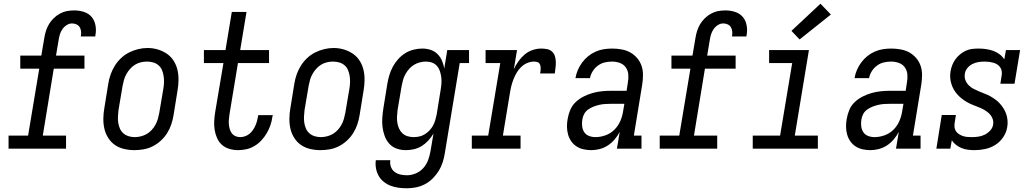

<svg xmlns="http://www.w3.org/2000/svg" viewBox="-20 -799 5540 1032"><path d="M26 0V-70H131L191 -430H89V-500H202L218 -594Q221 -614 227 -633Q233 -652 243.5 -669.5Q254 -687 269 -701.5Q284 -716 302.5 -726Q321 -736 340.5 -739.5Q360 -743 379 -743Q406 -743 431 -735Q456 -727 472 -708.5Q488 -690 493 -663.5Q498 -637 493 -611Q493 -609 492.5 -607Q492 -605 492 -603H414Q414 -604 414.5 -605Q415 -606 415 -606Q417 -619 415.5 -631.5Q414 -644 408 -653.5Q402 -663 391 -668Q380 -673 367 -673Q352 -673 338 -664Q324 -655 315 -641.5Q306 -628 301.5 -613Q297 -598 295 -583L281 -500H434V-430H269L210 -70H335V0Z M702 8Q674 8 646.5 1.5Q619 -5 597.5 -20Q576 -35 561.5 -58Q547 -81 541 -107.5Q535 -134 535.5 -162.5Q536 -191 541 -219L562 -349Q566 -374 574.5 -398.5Q583 -423 597 -445.5Q611 -468 630.5 -486.5Q650 -505 674 -517Q698 -529 723 -535Q748 -541 773 -541Q802 -541 828.5 -533Q855 -525 877 -510Q899 -495 913.5 -472Q928 -449 934 -422.5Q940 -396 939.5 -367.5Q939 -339 934 -311L913 -181Q909 -156 901 -131.5Q893 -107 879 -84.5Q865 -62 845 -43.5Q825 -25 801.5 -13Q778 -1 752.5 3.5Q727 8 702 8ZM704 -62Q720 -62 736.5 -66Q753 -70 768 -78.5Q783 -87 795 -100Q807 -113 815.5 -128.5Q824 -144 828.5 -160Q833 -176 836 -192L858 -322Q861 -339 861.5 -356.5Q862 -374 859.5 -390.5Q857 -407 850.5 -422.5Q844 -438 831.5 -448.5Q819 -459 803 -463.5Q787 -468 769 -468Q753 -468 736.5 -464Q720 -460 705.5 -451Q691 -442 679.5 -429Q668 -416 659.5 -401Q651 -386 646.5 -370Q642 -354 639 -338L617 -208Q615 -191 614 -173.5Q613 -156 615.5 -139.5Q618 -123 624.5 -108Q631 -93 643 -82.5Q655 -72 671 -67Q687 -62 704 -62Z M1259 8Q1235 8 1212 1Q1189 -6 1172.5 -21Q1156 -36 1146.5 -57.5Q1137 -79 1133.5 -102.5Q1130 -126 1131.5 -150.5Q1133 -175 1137 -199L1181 -460H1076V-530H1192L1226 -735H1305L1271 -530H1426V-460H1259L1214 -188Q1212 -174 1210.5 -160Q1209 -146 1210 -132.5Q1211 -119 1214.5 -106.5Q1218 -94 1225.5 -83.5Q1233 -73 1245 -67.5Q1257 -62 1271 -62Q1284 -62 1297 -66.5Q1310 -71 1320.5 -79.5Q1331 -88 1339 -99.5Q1347 -111 1352.5 -123.5Q1358 -136 1361.5 -148.5Q1365 -161 1367 -174Q1367 -176 1367.5 -177.5Q1368 -179 1368 -180H1446Q1446 -178 1445.5 -175.5Q1445 -173 1444 -171Q1441 -148 1433.5 -126Q1426 -104 1414 -83.5Q1402 -63 1385.5 -45Q1369 -27 1348 -14.5Q1327 -2 1304.5 3Q1282 8 1259 8Z M1702 8Q1674 8 1646.5 1.5Q1619 -5 1597.5 -20Q1576 -35 1561.5 -58Q1547 -81 1541 -107.5Q1535 -134 1535.5 -162.5Q1536 -191 1541 -219L1562 -349Q1566 -374 1574.5 -398.5Q1583 -423 1597 -445.5Q1611 -468 1630.5 -486.5Q1650 -505 1674 -517Q1698 -529 1723 -535Q1748 -541 1773 -541Q1802 -541 1828.5 -533Q1855 -525 1877 -510Q1899 -495 1913.5 -472Q1928 -449 1934 -422.5Q1940 -396 1939.5 -367.5Q1939 -339 1934 -311L1913 -181Q1909 -156 1901 -131.5Q1893 -107 1879 -84.5Q1865 -62 1845 -43.5Q1825 -25 1801.5 -13Q1778 -1 1752.5 3.5Q1727 8 1702 8ZM1704 -62Q1720 -62 1736.5 -66Q1753 -70 1768 -78.5Q1783 -87 1795 -100Q1807 -113 1815.5 -128.5Q1824 -144 1828.5 -160Q1833 -176 1836 -192L1858 -322Q1861 -339 1861.5 -356.5Q1862 -374 1859.5 -390.5Q1857 -407 1850.5 -422.5Q1844 -438 1831.5 -448.5Q1819 -459 1803 -463.5Q1787 -468 1769 -468Q1753 -468 1736.5 -464Q1720 -460 1705.5 -451Q1691 -442 1679.5 -429Q1668 -416 1659.5 -401Q1651 -386 1646.5 -370Q1642 -354 1639 -338L1617 -208Q1615 -191 1614 -173.5Q1613 -156 1615.5 -139.5Q1618 -123 1624.5 -108Q1631 -93 1643 -82.5Q1655 -72 1671 -67Q1687 -62 1704 -62Z M2167 213Q2144 213 2122 210Q2100 207 2080 199.5Q2060 192 2043 178.5Q2026 165 2015.5 146.5Q2005 128 2001 106Q1997 84 2000 62H2078Q2075 80 2081 97Q2087 114 2100.5 124.5Q2114 135 2131.5 139Q2149 143 2167 143Q2191 143 2215 133Q2239 123 2256 103.5Q2273 84 2281.5 60.5Q2290 37 2294 13L2310 -81Q2298 -61 2282 -43.5Q2266 -26 2246.5 -14Q2227 -2 2205 3Q2183 8 2161 8Q2161 8 2161 8Q2161 8 2161 8Q2135 8 2111.5 -0.5Q2088 -9 2072 -27Q2056 -45 2047.5 -68.5Q2039 -92 2036 -116.5Q2033 -141 2035 -167.5Q2037 -194 2041 -219L2062 -349Q2066 -373 2073 -396Q2080 -419 2091.5 -440.5Q2103 -462 2120 -481Q2137 -500 2158 -513Q2179 -526 2203 -532Q2227 -538 2250 -538Q2273 -538 2294.5 -531Q2316 -524 2331.5 -508.5Q2347 -493 2355.5 -473Q2364 -453 2368 -431L2384 -530H2501V-460H2451L2371 24Q2367 49 2359.5 73Q2352 97 2338.5 119Q2325 141 2306 160Q2287 179 2264 191Q2241 203 2216.5 208Q2192 213 2167 213ZM2204 -62Q2219 -62 2234.5 -65.5Q2250 -69 2263.5 -77.5Q2277 -86 2288.5 -98Q2300 -110 2307.5 -124Q2315 -138 2319.5 -153Q2324 -168 2327 -183L2348 -313Q2351 -330 2352.5 -348Q2354 -366 2352 -382.5Q2350 -399 2345 -415Q2340 -431 2329.5 -443.5Q2319 -456 2303.5 -462Q2288 -468 2270 -468Q2254 -468 2237.5 -464Q2221 -460 2206 -451Q2191 -442 2179.5 -429Q2168 -416 2159.5 -401Q2151 -386 2146.5 -370Q2142 -354 2139 -338L2117 -208Q2115 -191 2114 -173.5Q2113 -156 2115.5 -140Q2118 -124 2124.5 -109Q2131 -94 2142.5 -83Q2154 -72 2170 -67Q2186 -62 2203 -62Z M2516 0V-70H2604L2669 -460H2590V-530H2759L2742 -427Q2752 -449 2766.5 -469.5Q2781 -490 2800 -506Q2819 -522 2842.5 -530Q2866 -538 2889 -538Q2905 -538 2920.5 -535Q2936 -532 2947 -522Q2958 -512 2962.5 -497.5Q2967 -483 2967.5 -467.5Q2968 -452 2966 -436Q2964 -420 2962 -404H2883Q2885 -412 2885.5 -419Q2886 -426 2886 -433.5Q2886 -441 2884 -448Q2882 -455 2877.5 -460Q2873 -465 2865.5 -466.5Q2858 -468 2851 -468Q2832 -468 2814 -460.5Q2796 -453 2781.5 -439Q2767 -425 2757 -408Q2747 -391 2740 -373Q2733 -355 2728.5 -337Q2724 -319 2721 -300L2683 -70H2778V0Z M3158 8Q3137 8 3116.5 3.5Q3096 -1 3079 -12Q3062 -23 3050.5 -39.5Q3039 -56 3033.5 -75.5Q3028 -95 3027.5 -116.5Q3027 -138 3031 -159Q3035 -184 3045 -208Q3055 -232 3074 -250Q3093 -268 3116.5 -280Q3140 -292 3165 -299Q3190 -306 3214.5 -308.5Q3239 -311 3263 -311H3348L3355 -357Q3359 -378 3357 -399.5Q3355 -421 3343 -437.5Q3331 -454 3311 -461Q3291 -468 3270 -468Q3250 -468 3230.5 -463.5Q3211 -459 3194 -446.5Q3177 -434 3166 -416.5Q3155 -399 3151 -379H3073Q3077 -402 3086 -423Q3095 -444 3109 -463Q3123 -482 3141.5 -497Q3160 -512 3181.5 -521.5Q3203 -531 3225.5 -534.5Q3248 -538 3270 -538Q3295 -538 3320.5 -533.5Q3346 -529 3367 -517.5Q3388 -506 3404 -487.5Q3420 -469 3428 -446Q3436 -423 3436 -397Q3436 -371 3432 -345L3387 -70H3428V0H3296L3311 -90Q3300 -69 3284 -50Q3268 -31 3247.5 -17.5Q3227 -4 3204 2Q3181 8 3158 8ZM3180 -62Q3207 -62 3234 -71.5Q3261 -81 3281.5 -101Q3302 -121 3313.5 -147Q3325 -173 3329 -200L3336 -241H3263Q3248 -241 3232.5 -240Q3217 -239 3201.5 -235.5Q3186 -232 3170.5 -226Q3155 -220 3141.5 -210.5Q3128 -201 3120 -186.5Q3112 -172 3110 -156Q3107 -139 3109 -121Q3111 -103 3120 -89Q3129 -75 3145.5 -68.5Q3162 -62 3180 -62Z M3526 0V-70H3631L3691 -430H3589V-500H3702L3718 -594Q3721 -614 3727 -633Q3733 -652 3743.5 -669.5Q3754 -687 3769 -701.5Q3784 -716 3802.5 -726Q3821 -736 3840.5 -739.5Q3860 -743 3879 -743Q3906 -743 3931 -735Q3956 -727 3972 -708.5Q3988 -690 3993 -663.5Q3998 -637 3993 -611Q3993 -609 3992.5 -607Q3992 -605 3992 -603H3914Q3914 -604 3914.5 -605Q3915 -606 3915 -606Q3917 -619 3915.5 -631.5Q3914 -644 3908 -653.5Q3902 -663 3891 -668Q3880 -673 3867 -673Q3852 -673 3838 -664Q3824 -655 3815 -641.5Q3806 -628 3801.5 -613Q3797 -598 3795 -583L3781 -500H3934V-430H3769L3710 -70H3835V0Z M4026 0V-70H4173L4238 -460H4114V-530H4328L4252 -70H4376V0ZM4278 -587 4234 -633 4390 -779 4446 -721Z M4658 8Q4637 8 4616.5 3.5Q4596 -1 4579 -12Q4562 -23 4550.5 -39.5Q4539 -56 4533.5 -75.5Q4528 -95 4527.5 -116.5Q4527 -138 4531 -159Q4535 -184 4545 -208Q4555 -232 4574 -250Q4593 -268 4616.5 -280Q4640 -292 4665 -299Q4690 -306 4714.5 -308.5Q4739 -311 4763 -311H4848L4855 -357Q4859 -378 4857 -399.5Q4855 -421 4843 -437.5Q4831 -454 4811 -461Q4791 -468 4770 -468Q4750 -468 4730.5 -463.5Q4711 -459 4694 -446.5Q4677 -434 4666 -416.5Q4655 -399 4651 -379H4573Q4577 -402 4586 -423Q4595 -444 4609 -463Q4623 -482 4641.5 -497Q4660 -512 4681.5 -521.5Q4703 -531 4725.5 -534.5Q4748 -538 4770 -538Q4795 -538 4820.5 -533.5Q4846 -529 4867 -517.5Q4888 -506 4904 -487.5Q4920 -469 4928 -446Q4936 -423 4936 -397Q4936 -371 4932 -345L4887 -70H4928V0H4796L4811 -90Q4800 -69 4784 -50Q4768 -31 4747.5 -17.5Q4727 -4 4704 2Q4681 8 4658 8ZM4680 -62Q4707 -62 4734 -71.5Q4761 -81 4781.5 -101Q4802 -121 4813.5 -147Q4825 -173 4829 -200L4836 -241H4763Q4748 -241 4732.5 -240Q4717 -239 4701.5 -235.5Q4686 -232 4670.5 -226Q4655 -220 4641.5 -210.5Q4628 -201 4620 -186.5Q4612 -172 4610 -156Q4607 -139 4609 -121Q4611 -103 4620 -89Q4629 -75 4645.5 -68.5Q4662 -62 4680 -62Z M5217 8Q5199 8 5181 5.5Q5163 3 5147.5 -3.5Q5132 -10 5118.5 -20.5Q5105 -31 5096 -45L5088 0H5013L5042 -181H5118L5111 -136Q5109 -124 5111 -112.5Q5113 -101 5119.5 -92Q5126 -83 5136 -77Q5146 -71 5156.5 -67.5Q5167 -64 5179 -63Q5191 -62 5203 -62Q5203 -62 5203 -62Q5203 -62 5204 -62Q5221 -62 5238.5 -64.5Q5256 -67 5272.5 -75Q5289 -83 5302 -97Q5315 -111 5318 -129Q5321 -147 5314.5 -162.5Q5308 -178 5296 -189.5Q5284 -201 5269.5 -209Q5255 -217 5239.5 -223Q5224 -229 5208 -235.5Q5192 -242 5178 -250Q5164 -258 5151 -268Q5138 -278 5127 -290Q5116 -302 5107.5 -316.5Q5099 -331 5094 -347Q5089 -363 5087.5 -380Q5086 -397 5089 -415Q5092 -433 5098.5 -449.5Q5105 -466 5115.5 -480.5Q5126 -495 5140.5 -507Q5155 -519 5171.5 -526.5Q5188 -534 5205.5 -536Q5223 -538 5240 -538Q5260 -538 5280.5 -535Q5301 -532 5319 -525.5Q5337 -519 5352.5 -507.5Q5368 -496 5378 -480L5387 -530H5463L5433 -349H5357L5364 -394Q5366 -406 5364 -417.5Q5362 -429 5355.5 -438Q5349 -447 5339.5 -453Q5330 -459 5319 -462Q5308 -465 5296.5 -466.5Q5285 -468 5273 -468Q5256 -468 5239.5 -465.5Q5223 -463 5207 -455Q5191 -447 5179.5 -433Q5168 -419 5166 -402Q5163 -384 5169 -368.5Q5175 -353 5186.5 -341Q5198 -329 5213 -321.5Q5228 -314 5243 -307.5Q5258 -301 5274 -295Q5290 -289 5304 -281Q5318 -273 5331.5 -263Q5345 -253 5355.5 -241Q5366 -229 5375 -214.5Q5384 -200 5389 -184.5Q5394 -169 5395.5 -151.5Q5397 -134 5394 -117Q5390 -88 5372.5 -62Q5355 -36 5329.5 -20Q5304 -4 5275 2Q5246 8 5218 8Z"/></svg>

Font: Iosevka Curly Slab Oblique
Style: Regular
Weight: 400
Italic angle: -9°
Monospace: yes
Designer: Belleve Invis
Foundry: Belleve Invis
Version: Version 11.1.0; ttfautohint (v1.8.3)